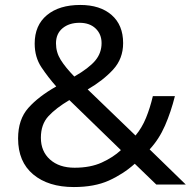

<svg xmlns="http://www.w3.org/2000/svg" viewBox="-20 -745 772 775"><path d="M304 -725Q384 -725 430.5 -684.5Q477 -644 477 -571Q477 -508 436.5 -464Q396 -420 334 -384L527 -198Q553 -229 569.5 -269.5Q586 -310 597 -357H686Q670 -293 646 -238Q622 -183 584 -142L730 0H611L524 -84Q477 -42 419 -16Q361 10 278 10Q175 10 114 -41Q53 -92 53 -186Q53 -263 94.5 -309.5Q136 -356 207 -396Q175 -432 147.5 -473Q120 -514 120 -569Q120 -643 169.5 -684Q219 -725 304 -725ZM301 -653Q259 -653 232.5 -631Q206 -609 206 -570Q206 -534 225 -503.5Q244 -473 280 -436Q339 -470 364.5 -500.5Q390 -531 390 -571Q390 -607 366 -630Q342 -653 301 -653ZM260 -341Q206 -309 175.5 -276Q145 -243 145 -189Q145 -134 182 -101Q219 -68 281 -68Q345 -68 391 -89Q437 -110 468 -139Z"/></svg>

Font: Go Noto Current
Style: Regular
Weight: 400
Designer: Monotype Design Team
Foundry: Monotype Imaging Inc.
Version: Version 2.007; ttfautohint (v1.8) -l 8 -r 50 -G 200 -x 14 -D